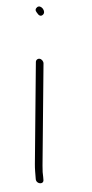

<svg xmlns="http://www.w3.org/2000/svg" viewBox="-151 -709 357 743"><g transform="rotate(10 27.5 -337.5)"><path d="M-34.4 -460 30.5 -70C31.9 -61.3 33.9 -52.4 36.2 -43.2L44 -13C50.4 6.1 79.6 1.7 73.3 -17L70.7 -27C67 -37 63.6 -51.3 60.5 -70L-4.4 -460C-5.8 -467.9 -14 -475 -21.9 -475C-29.9 -475 -35.8 -467.9 -34.4 -460ZM-66.6 -669.7C-72.6 -662.6 -71.7 -655.7 -63.9 -649C-54.1 -638.3 -46.1 -636.8 -39.7 -644.5C-27 -659.7 -54.6 -684.2 -66.6 -669.7Z"/></g></svg>

Font: MewTooHand
Style: CondLta
Weight: 400
Designer: Mew Too, Robert Jablonski
Version: Version 0.77